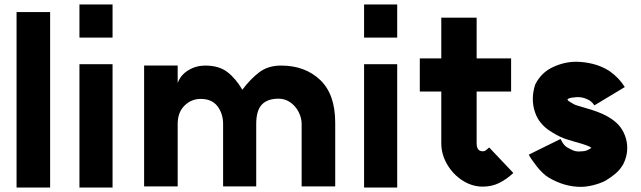

<svg xmlns="http://www.w3.org/2000/svg" viewBox="-20 -816 2863 858"><path d="M204 -762V22H54V-762Z M483 -796V-648H335V-796ZM335 -529H483V22H335Z M1225 -375Q1175 -375 1150 -348.5Q1125 -322 1125 -262V17H977V-262Q977 -308 952 -341Q927 -374 877 -374Q835 -374 804.5 -344Q774 -314 774 -262V17H624V-523H774V-445Q787 -481 821.5 -502Q856 -523 897 -523Q958 -523 995.5 -494.5Q1033 -466 1063 -415Q1099 -463 1138.5 -493Q1178 -523 1236 -523Q1343 -523 1410.5 -459Q1478 -395 1478 -268V17H1328V-262Q1328 -289 1314.5 -315.5Q1301 -342 1277.5 -358.5Q1254 -375 1225 -375Z M1755 -796V-648H1607V-796ZM1607 -529H1755V22H1607Z M2137 18Q2090 18 2047.5 -9Q2005 -36 1978.5 -81Q1952 -126 1952 -176V-407H1856V-555H1952V-737H2110V-555H2264V-407H2110V-176Q2110 -140 2137 -140Q2144 -140 2148.5 -142.5Q2153 -145 2166 -157L2274 -43Q2244 -15 2211 1.5Q2178 18 2137 18Z M2615 -367Q2589 -382 2563 -382Q2553 -382 2548 -381Q2536 -380 2528 -378Q2520 -376 2517 -373L2516 -370Q2518 -368 2519.5 -366Q2521 -364 2530 -359Q2533 -357 2541.5 -352Q2550 -347 2561 -344L2591 -335Q2656 -317 2690.5 -298Q2725 -279 2744 -258Q2762 -238 2772.5 -211Q2783 -184 2783 -155Q2783 -117 2765 -82Q2751 -58 2732 -41.5Q2713 -25 2685 -8Q2661 4 2631 11.5Q2601 19 2575 19Q2502 19 2431 -23Q2405 -39 2378 -73.5Q2351 -108 2343 -125L2485 -195Q2486 -193 2490.5 -184.5Q2495 -176 2501 -169Q2507 -162 2515 -157Q2533 -147 2543 -143Q2553 -139 2566 -139Q2577 -139 2583 -140Q2598 -141 2609 -147L2623 -155Q2618 -160 2602.5 -166Q2587 -172 2547 -183L2517 -192Q2485 -201 2447 -225Q2417 -242 2397 -267Q2380 -287 2370.5 -315.5Q2361 -344 2361 -374Q2361 -406 2372 -439Q2399 -492 2450.5 -516Q2502 -540 2554 -540Q2590 -540 2629 -530.5Q2668 -521 2703 -499Q2747 -468 2772 -427L2636 -345Q2630 -356 2615 -367Z"/></svg>

Font: SUIT Heavy
Style: Regular
Weight: 900
Designer: Sunn Youn; Korean Glyphs from Source Han Sans (Sandoll Communications; Soo-young Jang, Joo-yeon Kang)
Foundry: Sunn
Version: Version 1.006